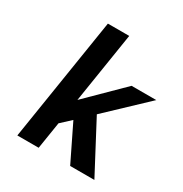

<svg xmlns="http://www.w3.org/2000/svg" viewBox="-169 -855 934 982"><g transform="rotate(30 298.0 -363.5)"><path d="M383 0H526L369 -297L596.1 -512H450.1L246.3 -311L312.1 -727H186.1L71 0H197L222.2 -159L279.6 -212Z"/></g></svg>

Font: Fog Sans
Style: It
Weight: 700
Foundry: Intel Corporation
Version: Version 1.00